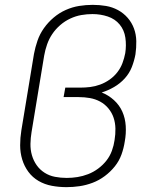

<svg xmlns="http://www.w3.org/2000/svg" viewBox="-20 -763 640 791"><path d="M254 8Q223 8 193.5 2.5Q164 -3 139 -17.5Q114 -32 97 -55Q80 -78 71.5 -106Q63 -134 63 -164.5Q63 -195 68 -226L120 -541Q125 -568 134.5 -595.5Q144 -623 161 -647Q178 -671 201 -690.5Q224 -710 251 -722Q278 -734 306 -738.5Q334 -743 362 -743Q390 -743 416.5 -738.5Q443 -734 466 -721.5Q489 -709 506 -689.5Q523 -670 532 -645.5Q541 -621 541.5 -593.5Q542 -566 538 -539Q533 -512 523 -486.5Q513 -461 494 -440Q475 -419 450 -404.5Q425 -390 399 -382Q427 -371 449.5 -350.5Q472 -330 484 -303Q496 -276 498 -244Q500 -212 494 -180Q490 -153 480.5 -126.5Q471 -100 453 -77.5Q435 -55 411.5 -37.5Q388 -20 361.5 -10Q335 0 308 4Q281 8 254 8ZM255 -30Q277 -30 299 -33.5Q321 -37 343 -45.5Q365 -54 384.5 -68.5Q404 -83 418.5 -101.5Q433 -120 441 -142Q449 -164 452 -186Q456 -210 455.5 -233.5Q455 -257 448 -278Q441 -299 426.5 -316.5Q412 -334 392.5 -344.5Q373 -355 350.5 -359Q328 -363 304 -363H242L249 -402H310Q331 -402 351.5 -404.5Q372 -407 392.5 -414.5Q413 -422 431.5 -435Q450 -448 463.5 -465.5Q477 -483 484.5 -503Q492 -523 496 -544Q501 -576 496.5 -607.5Q492 -639 473 -662Q454 -685 424 -695Q394 -705 361 -705Q338 -705 315 -701Q292 -697 269.5 -686.5Q247 -676 228 -659.5Q209 -643 195.5 -623Q182 -603 174 -580Q166 -557 162 -534L110 -219Q106 -195 105.5 -170.5Q105 -146 111.5 -123.5Q118 -101 131 -82.5Q144 -64 163.5 -51.5Q183 -39 206.5 -34.5Q230 -30 255 -30Z"/></svg>

Font: Iosevka SS04 XLt Ex
Style: Italic
Weight: 200
Width: 7
Italic angle: -9°
Monospace: yes
Designer: Belleve Invis
Foundry: Belleve Invis
Version: Version 19.0.0; ttfautohint (v1.8.4)